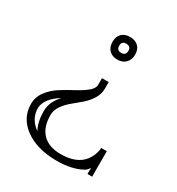

<svg xmlns="http://www.w3.org/2000/svg" viewBox="-125 -543 589 640"><g transform="rotate(30 170.0 -223.0)"><path d="M191.9 -376Q172.4 -376 160.6 -387.7Q148.9 -399.4 148.9 -419.9Q148.9 -439.5 160.2 -451.2Q171.4 -462.9 191.9 -462.9Q211.9 -462.9 223.9 -451.7Q235.8 -440.4 235.8 -419.9Q235.8 -400.4 224.1 -388.2Q212.4 -376 191.9 -376ZM186 17.1Q110.4 17.1 63.7 -16.6Q17.1 -50.3 17.1 -105Q17.1 -131.3 33.7 -153.3Q50.3 -175.3 74.2 -190.2Q98.1 -205.1 122.1 -217.8Q146 -230.5 162.6 -243.9Q179.2 -257.3 179.2 -271V-296.9H205.1V-271Q205.1 -250.5 193.4 -231.7Q181.6 -212.9 165 -198.7Q148.4 -184.6 131.8 -170.9Q115.2 -157.2 103.5 -140.4Q91.8 -123.5 91.8 -105Q91.8 -58.6 116 -33.7Q140.1 -8.8 186 -8.8Q277.3 -8.8 293 -86.9V-94.2H314.9V3.9H296.9V-2Q296.9 -14.2 297.9 -17.1L295.9 -18.1Q290 -7.8 279.8 -2.9Q242.2 17.1 186 17.1ZM191.9 -401.9Q210 -401.9 210 -419.9Q210 -437 191.9 -437Q174.8 -437 174.8 -419.9Q174.8 -401.9 191.9 -401.9ZM95.2 -171.9Q46.4 -142.1 43.9 -105Q43.9 -62.5 81.1 -36.1Q65.9 -64 65.9 -105Q65.9 -141.1 95.2 -171.9Z"/></g></svg>

Font: FoglihtenNo01
Style: Regular
Weight: 500
Version: Version 0.61